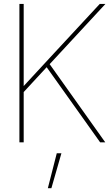

<svg xmlns="http://www.w3.org/2000/svg" viewBox="-20 -748 586 1009"><path d="M94.7 -285.2Q177.7 -375 260.7 -464.8L504.4 -727.5H534.2L234.9 -404.3L229 -398.9L102.1 -261.7ZM82 -727.5H104.5V-468.8V-289.1V-273.4V0H82ZM219.2 -403.3 237.3 -416 533.2 0H506.3ZM278.3 57.6H302.7L250 241.2H231.4Z"/></svg>

Font: Intratopia Thin
Style: Regular
Weight: 100
Designer: Rasmus Andersson
Foundry: rsms
Version: Version 3.000;Glyphs 3.2.3 (3260)